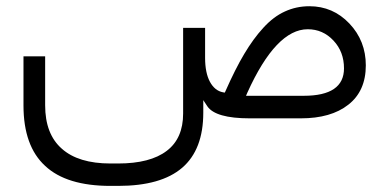

<svg xmlns="http://www.w3.org/2000/svg" viewBox="-20 -384 1263 623"><path d="M645.5 -196.3V-293.5H574.2V-15.6C574.2 38.1 556.6 78.6 521 105.5C485.4 132.8 432.6 146.5 363.3 146.5H338.4C269 146.5 216.3 130.4 180.7 98.6C144.5 66.9 126.5 20 126.5 -42.5V-201.2H56.2V-42C56.2 45.9 79.6 111.3 126.5 154.3C172.9 197.8 243.7 219.2 338.4 219.2H363.3C456.1 219.2 525.4 199.7 571.3 160.2C616.7 121.1 639.6 61.5 639.6 -18.1V-35.2V-59.1L652.8 -39.1C670.4 -13.2 716.3 0 790 0H956.1C1021 0 1072.8 -14.6 1110.4 -44.4C1147.9 -73.7 1167 -116.2 1167 -171.9C1167 -224.6 1149.4 -270 1113.8 -307.6C1078.1 -345.2 1034.7 -363.8 983.9 -363.8C955.1 -363.8 928.7 -357.9 904.3 -346.7C879.4 -335.4 856.4 -317.9 834.5 -293.9C812.5 -270 792 -241.7 772.5 -209C752.9 -176.3 732.9 -136.2 711.9 -88.9L709.5 -83.5L703.6 -84.5C685.5 -87.9 671.4 -99.6 661.1 -118.7C650.9 -137.7 645.5 -163.6 645.5 -196.3ZM1096.2 -162.1C1096.2 -103 1052.7 -73.2 965.8 -73.2H789.6H778.3L782.7 -83.5C844.7 -220.7 910.2 -289.1 978.5 -289.1C1011.2 -289.1 1039.1 -276.9 1062 -252.4C1085 -228 1096.2 -197.8 1096.2 -162.1Z"/></svg>

Font: Shabnam FD Light
Style: Regular
Weight: 300
Foundry: DejaVu fonts team - Redesigned by Saber Rastikerdar - Based on Vazir font
Version: Version 5.00;October 20, 2019;FontCreator 12.0.0.2547 64-bit